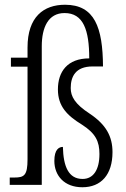

<svg xmlns="http://www.w3.org/2000/svg" viewBox="-20 -779 530 809"><path d="M327 10C406 10 454 -43 454 -138C454 -204 427 -254 358 -300C295 -341 278 -373 278 -408C278 -456 298 -499 370 -499H414C413 -663 379 -759 254 -759C164 -759 96 -708 96 -579V-536H26V-498H96V-108C96 -40 82 -31 41 -31H21V0H156V-584C156 -663 183 -724 252 -724C331 -724 356 -653 356 -533C264 -533 224 -477 224 -402C224 -331 263 -292 325 -254C383 -217 399 -183 399 -130C399 -63 373 -25 328 -25C269 -25 247 -77 245 -160C229 -160 209 -150 209 -101C209 -39 251 10 327 10Z"/></svg>

Font: Noto Serif Hebrew ExtraCondensed Light
Style: Regular
Weight: 300
Width: 2
Designer: Monotype Design Team
Foundry: Monotype Imaging Inc.
Version: Version 2.004